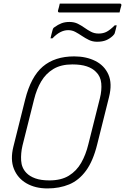

<svg xmlns="http://www.w3.org/2000/svg" viewBox="-20 -1036 700 1076"><path d="M396 -720Q463 -720 514 -694.5Q565 -669 587.5 -618.5Q610 -568 591 -492L525 -228Q502 -134 462 -79.5Q422 -25 367.5 -2.5Q313 20 246 20Q178 20 128.5 -8.5Q79 -37 58 -89.5Q37 -142 55 -214L121 -478Q153 -606 220 -663Q287 -720 396 -720ZM106 -220Q96 -177 98.5 -136Q101 -95 128 -67Q146 -48 177.5 -36.5Q209 -25 257 -25Q323 -25 366 -51.5Q409 -78 435 -123.5Q461 -169 475 -227L540 -486Q551 -530 547.5 -569Q544 -608 518 -633Q499 -653 466.5 -664Q434 -675 385 -675Q322 -675 279.5 -649.5Q237 -624 211 -580Q185 -536 171 -479ZM533 -848Q559 -848 578.5 -858.5Q598 -869 623 -894H634Q632 -885 629 -873Q626 -861 623 -850Q622 -845 612 -835Q595 -819 574.5 -810.5Q554 -802 524 -802Q499 -802 478.5 -812Q458 -822 439.5 -834.5Q421 -847 402.5 -857Q384 -867 362 -867Q317 -867 274 -821H263Q265 -830 268.5 -844.5Q272 -859 275 -869Q276 -871 277.5 -875.5Q279 -880 286 -884Q305 -898 324.5 -905.5Q344 -913 369 -913Q396 -913 416 -903Q436 -893 453.5 -880.5Q471 -868 490 -858Q509 -848 533 -848ZM315 -1016H651Q662 -1016 660 -1005Q657 -995 654.5 -985.5Q652 -976 650 -966H314Q303 -966 305 -977Q308 -987 310.5 -996.5Q313 -1006 315 -1016Z"/></svg>

Font: Recursive Mn Lnr St Lt
Style: Italic
Weight: 300
Italic angle: -15°
Monospace: yes
Version: Version 1.079;hotconv 1.0.112;makeotfexe 2.5.65598; ttfautoh